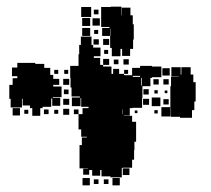

<svg xmlns="http://www.w3.org/2000/svg" viewBox="-20 -580 634 577"><path d="M287 -496H309V-499H284V-559H313V-560H345V-534H346V-557H372V-534H379V-507H382V-461H380V-433H371V-412H347V-433H342V-411H316V-436H311V-472H312V-494H311V-472H287ZM224 -559H254V-529H224ZM262 -551H276V-537H262ZM227 -526H251V-502H227ZM258 -525H280V-503H258ZM251 -472H227V-496H251ZM263 -478V-490H275V-478ZM437 -348V-346H432V-321H408V-285H407V-256H378V-255H370V-233H352V-232H377V-214H389V-154H384V-129H383V-100H377V-76H348V-75H346V-47H312V-50H285V-69H281V-52H257V-69H248V-55H230V-73H244V-74H219V-144H226V-167H241V-169H224V-191H216V-237H228V-255H246V-259H224V-285H222V-261H196V-287H220V-290H195V-317H192V-346H191V-382H216V-417H218V-445H223V-470H255V-445H260V-437H282V-411H262V-406H281V-385H290V-380H315V-358H320V-373H338V-358H353V-354H377V-376H401V-382H437V-380H465V-348ZM290 -463H308V-445H290ZM277 -446H261V-462H277ZM305 -430V-418H293V-430ZM290 -403H308V-385H290ZM367 -402V-386H351V-402ZM336 -401V-387H322V-401ZM158 -325H140V-320H165V-288H139V-286H161V-262H137V-284H134V-259H108V-255H101V-232H77V-255H70V-263H48V-283H46V-257H12V-283H8V-325H18V-345H32V-351H16V-377H32V-391H86V-388H113V-376H131V-355H140V-343H158ZM561 -333H568V-275H564V-249H557V-226H521V-229H494V-257H493V-230H465V-258H492V-321H494V-349H517V-350H495V-378H523V-356H525V-378H553V-356H561ZM468 -375H490V-353H468ZM143 -370H155V-358H143ZM173 -370H185V-358H173ZM353 -370H365V-358H353ZM379 -349H401V-352H379ZM404 -323H406V-346H404ZM188 -325H170V-343H188ZM441 -342H457V-326H441ZM471 -342H487V-326H471ZM411 -296V-312H427V-296ZM172 -297V-311H186V-297ZM454 -309V-299H444V-309ZM475 -300V-308H483V-300ZM462 -261H436V-287H462ZM188 -265H170V-283H188ZM428 -265H410V-283H428ZM487 -266H471V-282H487ZM40 -233H18V-255H40ZM188 -235H170V-253H188ZM126 -237H112V-251H126ZM202 -237V-251H216V-237ZM348 -251H347V-237H348ZM65 -238H53V-250H65ZM155 -238H143V-250H155ZM454 -239H444V-249H454ZM393 -240H385V-248H393ZM369 -54H349V-74H369ZM250 -23H228V-45H250ZM340 -23H318V-45H340ZM276 -27H262V-41H276ZM306 -27H292V-41H306Z"/></svg>

Font: Rubik-Storm
Style: Regular
Weight: 400
Designer: NaN (generative design), Hubert & Fischer (Rubik source font outlines)
Foundry: NaN, Hubert & Fischer
Version: Version 1.000